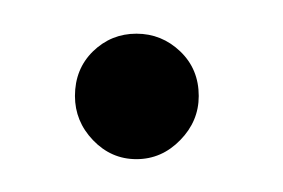

<svg xmlns="http://www.w3.org/2000/svg" viewBox="-20 -89 168 114"><path d="M61 5.5Q46 5.5 35.2 -5.8Q24.5 -17 24.5 -32Q24.5 -48 35.2 -58.5Q46 -69 61 -69Q76 -69 87 -58.5Q98 -48 98 -32Q98 -17 87 -5.8Q76 5.5 61 5.5Z"/></svg>

Font: Imbue Thin
Style: Regular
Weight: 100
Designer: Tyler Finck
Foundry: Etcetera Type Company
Version: Version 1.102